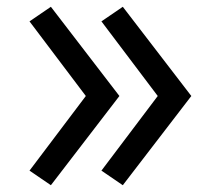

<svg xmlns="http://www.w3.org/2000/svg" viewBox="-20 -623 640 566"><path d="M130 -77 67 -120 233 -340 67 -560 130 -603 332 -340ZM342 -77 279 -120 445 -340 279 -560 342 -603 544 -340Z"/></svg>

Font: R Plex Mono
Style: Regular
Weight: 400
Monospace: yes
Designer: Belleve Invis
Foundry: Belleve Invis
Version: Version 31.8.0